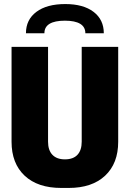

<svg xmlns="http://www.w3.org/2000/svg" viewBox="-20 -917 640 947"><path d="M282 10Q166 10 101.5 -50.5Q37 -111 37 -218V-686H217V-218Q217 -176 238.5 -153.5Q260 -131 300 -131Q341 -131 362 -153.5Q383 -176 383 -218V-686H563V-218Q563 -111 498.5 -50.5Q434 10 319 10ZM108 -753Q108 -820 159.5 -858.5Q211 -897 302 -897Q391 -897 441.5 -858.5Q492 -820 492 -753H401Q401 -784 375.5 -799.5Q350 -815 300 -815Q250 -815 224.5 -799.5Q199 -784 199 -753Z"/></svg>

Font: Chivo Mono ExtraBold
Style: Regular
Weight: 800
Monospace: yes
Designer: Hector Gatti
Foundry: Omnibus-Type
Version: Version 1.008